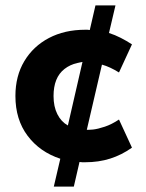

<svg xmlns="http://www.w3.org/2000/svg" viewBox="-20 -590 539 710"><path d="M179 100 203 -3Q127 -28 82 -88Q37 -148 37 -235Q37 -309 70 -364Q103 -419 161 -449.5Q219 -480 295 -480Q299 -480 303.5 -480Q308 -480 312 -479L333 -570H407L383 -468Q405 -461 426.5 -450Q448 -439 468 -426L420 -322Q404 -332 388 -339.5Q372 -347 357 -351L301 -110Q304 -110 308.5 -110Q313 -110 324 -111Q342 -113 367.5 -121.5Q393 -130 420 -148L468 -44Q430 -17 387.5 -3.5Q345 10 295 10Q289 10 284 10Q279 10 274 9L253 100ZM231 -126 285 -361Q280 -360 275 -359Q270 -358 266 -357Q239 -351 218.5 -335Q198 -319 188 -294Q178 -269 178 -235Q178 -196 192 -168Q206 -140 231 -126Z"/></svg>

Font: Gantari
Style: Bold
Weight: 700
Designer: Anugrah Pasau
Foundry: Lafontype
Version: Version 1.000; ttfautohint (v1.6)